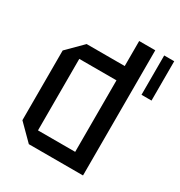

<svg xmlns="http://www.w3.org/2000/svg" viewBox="-166 -815 871 930"><g transform="rotate(30 269.5 -350.0)"><path d="M433 -700V0H130L45 -85V-475L130 -560H343V-700ZM135 -80H343V-480H135ZM483 -480V-700H539V-480Z"/></g></svg>

Font: Tektur SemiCondensed
Style: Regular
Weight: 400
Width: 4
Designer: Adam Jagosz
Foundry: Adam Jagosz
Version: Version 1.005;gftools[0.9.30]